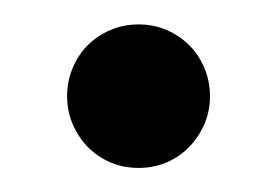

<svg xmlns="http://www.w3.org/2000/svg" viewBox="-20 -419 228 158"><path d="M152.8 -339.8Q152.8 -327.6 148.2 -316.9Q143.6 -306.2 135.7 -298.1Q127.9 -290 117.2 -285.4Q106.4 -280.8 94.2 -280.8Q81.5 -280.8 70.8 -285.4Q60.1 -290 52.2 -298.1Q44.4 -306.2 39.8 -316.9Q35.2 -327.6 35.2 -339.8Q35.2 -352.1 39.8 -363Q44.4 -374 52.2 -381.8Q60.1 -389.6 70.8 -394.3Q81.5 -398.9 94.2 -398.9Q106.4 -398.9 117.2 -394.3Q127.9 -389.6 135.7 -381.8Q143.6 -374 148.2 -363Q152.8 -352.1 152.8 -339.8Z"/></svg>

Font: BabelStone Ogham Pictish
Style: Regular
Weight: 400
Designer: Andrew West
Foundry: BabelStone
Version: Version 1.02 March 14, 2022